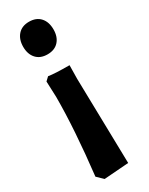

<svg xmlns="http://www.w3.org/2000/svg" viewBox="-195 -546 630 812"><g transform="rotate(-30 119.5 -140.0)"><path d="M48 -252 65 -268Q95 -263 167 -263Q166 -227 166 -197L175 219L55 228L26 200Q51 -18 51 -175ZM184 -428Q184 -392 164.5 -370.5Q145 -349 110 -349Q75 -349 55.5 -370.5Q36 -392 36 -428Q36 -464 55.5 -486Q75 -508 110 -508Q145 -508 164.5 -486.5Q184 -465 184 -428Z"/></g></svg>

Font: Andada
Style: Bold
Weight: 700
Designer: Carolina Giovagnoli
Foundry: Carolina Giovagnoli
Version: Version 1.003